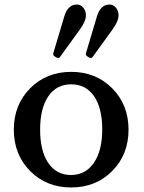

<svg xmlns="http://www.w3.org/2000/svg" viewBox="-20 -817 636 847"><path d="M226 -565 223 -567Q211 -574 216 -585L264 -746Q280 -797 319 -797Q336 -797 347.5 -783Q359 -769 359 -749Q359 -723 331 -685L247 -569Q240 -556 226 -565ZM370 -565 367 -567Q355 -574 360 -585L408 -746Q424 -797 463 -797Q480 -797 491.5 -783Q503 -769 503 -749Q503 -723 475 -685L391 -569Q384 -556 370 -565ZM475 -62.5Q403 10 294 10Q185 10 113 -62.5Q41 -135 41 -245Q41 -355 113 -427.5Q185 -500 294 -500Q403 -500 475 -427.5Q547 -355 547 -245Q547 -135 475 -62.5ZM193 -98Q229 -45 293 -45Q357 -45 394 -98.5Q431 -152 431 -246Q431 -340 395 -392.5Q359 -445 294 -445Q229 -445 193 -392Q157 -339 157 -245Q157 -151 193 -98Z"/></svg>

Font: Caslon OS
Style: Regular
Weight: 400
Designer: Alfredo Marco Pradil
Foundry: Hanken Design Co.
Version: Version 1.000;PS 001.000;hotconv 1.0.88;makeotf.lib2.5.64775